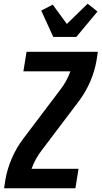

<svg xmlns="http://www.w3.org/2000/svg" viewBox="-20 -1014 547 1034"><path d="M2 0 9 -46Q19 -104 43.5 -161Q68 -218 106 -268L304 -530Q322 -553 336 -578.5Q350 -604 359 -630H106L123 -735H507L500 -689Q490 -631 465.5 -574Q441 -517 403 -467L205 -205Q187 -182 173 -156.5Q159 -131 150 -105H403L386 0ZM267 -815 202 -957 264 -989 340 -885 452 -994 505 -952 391 -815Z"/></svg>

Font: Iosevka Term Curly Extrabold
Style: Italic
Weight: 800
Italic angle: -9°
Designer: Belleve Invis
Foundry: Belleve Invis
Version: Version 32.3.0